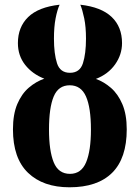

<svg xmlns="http://www.w3.org/2000/svg" viewBox="-20 -785 594 815"><path d="M275 10Q163 10 99 -51.5Q35 -113 35 -236Q35 -300 53.5 -343.5Q72 -387 102.5 -413Q133 -439 168 -451Q117 -471 86.5 -510Q56 -549 56 -602Q56 -670 99.5 -712.5Q143 -755 233 -765Q223 -743 216 -707Q209 -671 209 -621Q209 -557 222 -516.5Q235 -476 277 -476Q319 -476 332 -516.5Q345 -557 345 -621Q345 -671 337.5 -707Q330 -743 321 -765Q410 -755 454 -713Q498 -671 498 -602Q498 -553 468.5 -511.5Q439 -470 387 -450Q421 -438 451 -412Q481 -386 499.5 -342.5Q518 -299 518 -236Q518 -113 456 -51.5Q394 10 275 10ZM277 -47Q325 -47 345.5 -96Q366 -145 366 -235Q366 -328 345 -375.5Q324 -423 276 -423Q228 -423 208 -375.5Q188 -328 188 -235Q188 -145 208 -96Q228 -47 277 -47Z"/></svg>

Font: Noto Serif ExtraCondensed ExtraBold
Style: Regular
Weight: 800
Width: 2
Designer: Monotype Design Team
Foundry: Monotype Imaging Inc.
Version: Version 2.013; ttfautohint (v1.8.4.7-5d5b)